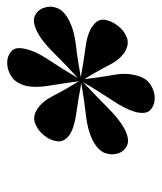

<svg xmlns="http://www.w3.org/2000/svg" viewBox="23 -792 462 549"><g transform="rotate(-90 254.5 -518.0)"><path d="M300 -518Q333 -574 357.5 -610.5Q382 -647 388 -675Q396 -705 382 -717Q368 -729 349 -729Q329 -729 310 -717Q291 -705 283 -675Q277 -647 283.5 -609Q290 -571 297 -518ZM299 -519Q271 -565 255 -596.5Q239 -628 218 -642Q196 -657 175.5 -649Q155 -641 141 -623Q127 -606 124.5 -585.5Q122 -565 144 -550Q164 -537 204 -531.5Q244 -526 296 -516ZM298 -518Q237 -508 197 -503.5Q157 -499 128 -485Q98 -469 91 -449.5Q84 -430 90 -412Q95 -395 112 -386.5Q129 -378 159 -393Q186 -407 219 -440Q252 -473 298 -516ZM297 -517Q264 -462 240 -426Q216 -390 208 -361Q201 -331 214.5 -319Q228 -307 248 -307Q267 -307 286.5 -319Q306 -331 313 -361Q321 -390 314 -427.5Q307 -465 301 -518ZM455 -413Q469 -430 472 -450.5Q475 -471 452 -486Q432 -500 392.5 -505Q353 -510 300 -520L297 -517Q325 -472 341 -440Q357 -408 378 -394Q401 -379 421.5 -387Q442 -395 455 -413ZM506 -624Q501 -641 484 -649.5Q467 -658 437 -643Q410 -629 377.5 -596Q345 -563 298 -520V-517Q360 -528 400 -532.5Q440 -537 468 -551Q498 -566 505.5 -586Q513 -606 506 -624Z"/></g></svg>

Font: Playfair Display ExtraBold
Style: Italic
Weight: 800
Italic angle: -14°
Designer: Claus Eggers Sørensen
Foundry: Claus Eggers Sørensen
Version: Version 1.203